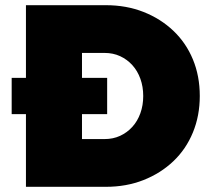

<svg xmlns="http://www.w3.org/2000/svg" viewBox="-20 -720 830 740"><path d="M25 -280V-420H393V-280ZM80 0V-700H388Q467 -700 533 -674Q599 -648 648 -601.5Q697 -555 723.5 -491Q750 -427 750 -350Q750 -274 723.5 -209.5Q697 -145 648 -98.5Q599 -52 533 -26Q467 0 388 0ZM296 -133 259 -184H383Q416 -184 443 -196.5Q470 -209 490 -231Q510 -253 521 -283.5Q532 -314 532 -350Q532 -386 521 -416.5Q510 -447 490 -469Q470 -491 443 -503.5Q416 -516 383 -516H256L296 -565Z"/></svg>

Font: Lexend Deca Black
Style: Regular
Weight: 900
Designer: Bonnie Shaver-Troup, Thomas Jockin
Foundry: Lexend
Version: Version 1.007